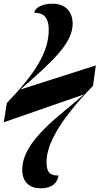

<svg xmlns="http://www.w3.org/2000/svg" viewBox="-45 -776 537 1036"><path d="M174 240C236 240 264 212 271 171C222 172 206 152 206 97C206 -8 297 -149 457 -313L472 -423L65 -293C247 -451 347 -546 347 -648C347 -708 313 -756 238 -756C177 -756 142 -731 140 -707C183 -708 218 -689 218 -615C218 -490 139 -374 -8 -220L-25 -116L409 -267C283 -155 75 -19 75 140C75 208 116 240 174 240Z"/></svg>

Font: Noto Serif Display SemiCondensed ExtraBold
Style: Italic
Weight: 800
Width: 4
Italic angle: -12°
Designer: Monotype Design Team
Foundry: Monotype Imaging Inc.
Version: Version 2.009